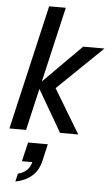

<svg xmlns="http://www.w3.org/2000/svg" viewBox="-66 -768 646 1114"><g transform="rotate(5 257.5 -211.0)"><path d="M6 0 174 -726H271L103 0ZM301 0 147 -265 391 -510H515L239 -243L233 -289L407 0ZM67 304 78 257Q110 249 130 229.5Q150 210 157 176L192 183H95L121 72H236L214 168Q201 226 163.5 259Q126 292 67 304Z"/></g></svg>

Font: Instrument Sans SemiCondensed Medium
Style: Italic
Weight: 500
Width: 4
Italic angle: -13°
Designer: Rodrigo Fuenzalida
Foundry: fragTYPE
Version: Version 1.000;gftools[0.9.28]